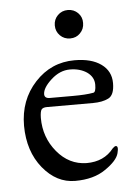

<svg xmlns="http://www.w3.org/2000/svg" viewBox="-47 -631 483 683"><g transform="rotate(-5 194.0 -290.0)"><path d="M271 -543.5Q271 -522 256.3 -507.3Q242.2 -492.7 220.7 -492.7Q199.2 -492.7 184.6 -507.3Q169.9 -522 169.9 -543.5Q169.9 -564.9 184.6 -579.6Q199.2 -594.2 220.7 -594.2Q242.2 -594.2 256.8 -579.6Q271.5 -564.9 271 -543.5ZM110.8 -303.2Q110.8 -288.1 129.9 -288.1H211.9Q258.8 -288.1 285.2 -293Q294.9 -293.9 294.9 -321.3Q294.9 -348.6 270 -366.2Q245.1 -382.8 209.5 -382.8Q173.8 -382.8 142.6 -354.5Q111.3 -326.2 110.8 -303.2ZM229 -414.1Q289.1 -414.1 323.7 -389.2Q358.4 -364.3 358.4 -321.3Q358.4 -278.3 336.4 -267.6Q314.9 -256.8 280.8 -256.8H117.2Q103 -256.8 97.7 -250.5Q92.3 -244.1 91.8 -220.2Q91.8 -150.4 134.8 -98.6Q177.7 -46.9 240.2 -45.9Q302.7 -45.9 336.9 -89.8Q343.8 -96.7 348.1 -97.2Q359.4 -97.7 352.5 -71.3Q345.7 -44.9 302.7 -15.6Q260.7 13.7 194.3 13.7Q127.9 13.7 79.1 -45.9Q30.3 -106 29.8 -197.3Q29.8 -289.1 87.4 -351.6Q145 -414.1 229 -414.1Z"/></g></svg>

Font: EBGaramond
Style: Regular
Weight: 400
Version: Version 000.012g